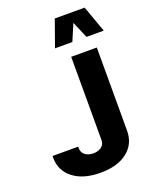

<svg xmlns="http://www.w3.org/2000/svg" viewBox="-176 -1072 936 1173"><g transform="rotate(-20 292.0 -485.5)"><path d="M584.5 -804.2H472.2L426.3 -912.1L380.4 -804.2H267.6L328.6 -976.1H522.9ZM270.5 5.4Q159.2 5.4 93.8 -45.2Q28.3 -95.7 28.3 -181.2V-191.4H195.3V-181.2Q195.3 -152.8 216.1 -137Q236.8 -121.1 269.5 -121.1Q302.2 -121.1 322.5 -137Q342.8 -152.8 342.8 -181.2V-721.7H509.3V-181.2Q509.3 -95.2 445.3 -44.9Q381.3 5.4 270.5 5.4Z"/></g></svg>

Font: Estedad-FD ExtraBold
Style: Regular
Weight: 800
Designer: Amin Abedi
Version: Version 7.3